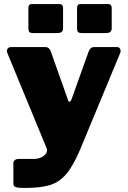

<svg xmlns="http://www.w3.org/2000/svg" viewBox="-20 -762 629 947"><path d="M46 143V41Q46 34 52.5 28Q59 22 74 22H145Q174 22 193 9Q212 -4 212 -21Q212 -25 210 -31L16 -501Q14 -507 14 -510Q14 -519 20 -524.5Q26 -530 35 -530H204Q213 -530 220 -524.5Q227 -519 230 -510L315 -270Q318 -260 323 -260Q328 -260 332 -270L418 -510Q427 -530 444 -530H556Q565 -530 570 -524.5Q575 -519 575 -511Q575 -507 573 -501L378 -31Q343 53 308.5 94.5Q274 136 227.5 150.5Q181 165 102 165Q69 165 57.5 161Q46 157 46 143ZM291 -623Q291 -610 284 -604.5Q277 -599 262 -599H142Q130 -599 125 -604Q120 -609 120 -621V-722Q120 -742 136 -742H275Q282 -742 286.5 -737Q291 -732 291 -724ZM531 -623Q531 -610 524 -604.5Q517 -599 502 -599H382Q370 -599 365 -604Q360 -609 360 -621V-722Q360 -742 376 -742H515Q522 -742 526.5 -737Q531 -732 531 -724Z"/></svg>

Font: Libre Franklin Black
Style: Regular
Weight: 900
Designer: Pablo Impallari, Rodrigo Fuenzalida
Foundry: Impallari Type
Version: Version 1.002; ttfautohint (v1.5)